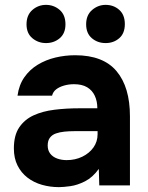

<svg xmlns="http://www.w3.org/2000/svg" viewBox="-20 -762 608 789"><path d="M222 7Q186 7 152.5 -2.5Q119 -12 93 -32Q67 -52 52 -82Q37 -112 37 -152Q37 -206 59 -238.5Q81 -271 118 -288Q155 -305 203.5 -311Q252 -317 304 -317H380Q380 -346 369.5 -368.5Q359 -391 338 -403.5Q317 -416 284 -416Q263 -416 243.5 -410.5Q224 -405 211 -395Q198 -385 194 -369H52Q58 -413 80 -444.5Q102 -476 135 -496Q168 -516 207.5 -525.5Q247 -535 289 -535Q404 -535 459 -469.5Q514 -404 514 -284V0H388L386 -68Q361 -33 329.5 -17Q298 -1 269 3Q240 7 222 7ZM254 -104Q289 -104 318 -118Q347 -132 364 -156Q381 -180 381 -210V-223H285Q264 -223 244.5 -221Q225 -219 209.5 -213.5Q194 -208 185 -196Q176 -184 176 -164Q176 -144 186.5 -130.5Q197 -117 215 -110.5Q233 -104 254 -104ZM414 -585Q381 -585 357.5 -605Q334 -625 334 -662Q334 -700 358.5 -721Q383 -742 414 -742Q447 -742 470 -721.5Q493 -701 493 -663Q493 -625 470 -605Q447 -585 414 -585ZM169 -585Q137 -585 113 -605Q89 -625 89 -662Q89 -700 113 -721Q137 -742 169 -742Q201 -742 225 -721.5Q249 -701 249 -662Q249 -625 225.5 -605Q202 -585 169 -585Z"/></svg>

Font: Onest
Style: Bold
Weight: 700
Designer: Dmitri Voloshin, Andrey Kudryavtsev
Foundry: Dmitri Voloshin, Andrey Kudryavtsev
Version: Version 1.000;gftools[0.9.33]